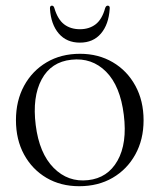

<svg xmlns="http://www.w3.org/2000/svg" viewBox="-20 -649 565 680"><path d="M263.5 -458.5Q328.5 -458.5 379.5 -428.5Q430.5 -398.5 459.5 -345.2Q488.5 -292 488.5 -223Q488.5 -154.5 459.2 -101.8Q430 -49 378.8 -19.2Q327.5 10.5 260.5 10.5Q195 10.5 144.5 -19.2Q94 -49 65.2 -101.8Q36.5 -154.5 36.5 -223.5Q36.5 -292 65.2 -345Q94 -398 145 -428.2Q196 -458.5 263.5 -458.5ZM292 -11Q361.5 -18.5 396.2 -80Q431 -141.5 418.5 -242Q406 -344.5 355.8 -395Q305.5 -445.5 233 -437.5Q161 -430 127.5 -367.8Q94 -305.5 106.5 -206Q119 -106 170 -54.5Q221 -3 292 -11ZM263 -545.5Q296 -545.5 318.8 -563Q341.5 -580.5 352.5 -620.5Q355.5 -629 361.5 -629Q370 -629 368.5 -617.5Q365 -562.5 337.5 -530.2Q310 -498 263 -498Q216 -498 188.2 -530.2Q160.5 -562.5 157 -617.5Q156 -629 164 -629Q170 -629 172.5 -620.5Q184.5 -580 207.2 -562.8Q230 -545.5 263 -545.5Z"/></svg>

Font: Fraunces 72pt S000 Light
Style: Regular
Weight: 300
Version: Version 1.000; ttfautohint (v1.8.3)